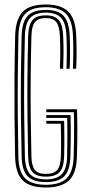

<svg xmlns="http://www.w3.org/2000/svg" viewBox="-20 -827 400 854"><path d="M184.2 7Q112.9 7 80.9 -24.8Q48.9 -56.7 47.2 -130.2Q45.4 -217.2 44.6 -304Q43.9 -390.9 44.5 -480.9Q45.2 -570.9 47.4 -667.2Q49.2 -739.7 80 -773.4Q110.8 -807 183.7 -807Q250 -807 282.7 -776.4Q315.3 -745.8 318.9 -670.8Q320.5 -633.9 320.6 -596.7Q320.7 -559.6 318.9 -521.2H304.4Q305.8 -553.8 306.1 -591.3Q306.4 -628.8 304.4 -670.1Q301.2 -738.4 272.5 -766.7Q243.8 -794.9 183.7 -794.9Q118 -794.9 90.9 -764.2Q63.7 -733.5 61.9 -666.7Q59.9 -575.3 59.1 -486.8Q58.4 -398.4 59.1 -310Q59.8 -221.6 61.7 -130.2Q63.4 -60.6 93 -32.8Q122.6 -5.1 184.2 -5.1Q247 -5.1 276.2 -33.5Q305.4 -62 307.6 -130.3Q309 -171.8 309.3 -207.7Q309.7 -243.6 309.5 -273.9Q309.3 -304.2 308.5 -328H185.9V-340.9H322.5Q323.8 -304.7 324 -253.3Q324.3 -201.8 322.1 -129.6Q319.6 -53.9 285.9 -23.4Q252.2 7 184.2 7ZM184.2 -17.1Q128 -17.1 102.8 -43Q77.7 -68.8 76.2 -130.4Q74.1 -221.3 73.2 -307.3Q72.3 -393.3 73 -481.3Q73.8 -569.2 76.2 -666.3Q77.9 -730.6 103.3 -756.7Q128.8 -782.9 183.7 -782.9Q237.5 -782.9 262.3 -757Q287.1 -731.2 289.9 -669.3Q291.7 -629.8 291.6 -593.8Q291.6 -557.8 290 -521.2H275.5Q277 -558 277.1 -593.8Q277.3 -629.6 275.5 -668.3Q273 -725 251.2 -747.9Q229.5 -770.8 183.7 -770.8Q136.5 -770.8 114.3 -747.4Q92.2 -723.9 90.7 -665.7Q88.3 -568.3 87.5 -480.1Q86.8 -391.8 87.7 -306.2Q88.6 -220.6 90.7 -130.8Q92.2 -76 113.5 -52.6Q134.9 -29.2 184.2 -29.2Q232.2 -29.2 254.6 -52.1Q277 -75 278.6 -131.4Q279.8 -176.8 279.7 -224.2Q279.7 -271.6 279 -302.3H185.9V-315.2H293.9Q294.8 -283.8 294.8 -239.3Q294.9 -194.7 293.1 -130.8Q291.1 -69.3 266.1 -43.2Q241 -17.1 184.2 -17.1ZM184.2 -41.3Q142.4 -41.3 124.4 -61.7Q106.4 -82 105.2 -131.3Q103.1 -222.1 102.2 -308.1Q101.3 -394.2 102 -482Q102.8 -569.8 105.2 -665.4Q106.7 -716.2 124.4 -737.4Q142 -758.7 183.7 -758.7Q223 -758.7 240.9 -738.3Q258.8 -717.9 261 -667.7Q262.7 -629.1 262.6 -594.8Q262.5 -560.4 261 -521.2H246.5Q247.5 -547.2 247.9 -570.7Q248.3 -594.2 248 -617.6Q247.7 -641 246.5 -666.5Q244.5 -711.5 230.2 -729.1Q215.9 -746.6 183.7 -746.6Q150 -746.6 135.5 -728.7Q120.9 -710.7 119.7 -665.1Q117.3 -570.3 116.5 -483.6Q115.8 -397 116.7 -311.1Q117.6 -225.1 119.7 -131.7Q120.8 -88.6 135.2 -71Q149.5 -53.4 184.2 -53.4Q219.5 -53.4 234.5 -71Q249.6 -88.5 250.9 -132.5Q252 -175.6 251.5 -213.9Q251.1 -252.2 250.4 -276.5H185.9V-289.4H265.3Q265.8 -266 266.2 -225.2Q266.7 -184.3 265.3 -131.9Q264 -82.3 245.2 -61.8Q226.5 -41.3 184.2 -41.3Z"/></svg>

Font: Big Shoulders Inline Display SC Thin
Style: Regular
Weight: 100
Designer: Patric King
Foundry: XO Type Co
Version: Version 2.002